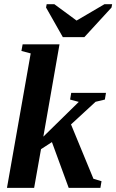

<svg xmlns="http://www.w3.org/2000/svg" viewBox="-20 -908 562 928"><path d="M189.5 -247.6 360.8 -415.5 318.8 -426.8 324.2 -459H492.2L486.8 -426.8L441.9 -416L323.2 -306.6L431.6 -43.9L470.7 -32.2L465.3 0H312L231 -221.2L178.2 -187L145 0H13.7L128.4 -649.9L83.5 -661.6L89.4 -693.8H267.6ZM522 -887.7 519 -871.6 387.7 -728.5H283.7L202.6 -871.6L205.6 -887.7H242.7L350.1 -808.6L484.9 -887.7Z"/></svg>

Font: Tinos
Style: Bold Italic
Weight: 700
Italic angle: -16.333°
Designer: Steve Matteson
Foundry: Monotype Imaging Inc.
Version: Version 1.23